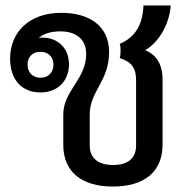

<svg xmlns="http://www.w3.org/2000/svg" viewBox="-20 -673 694 704"><path d="M394 11C510 11 576 -44 576 -142V-382C576 -437 553 -473 512 -489C553 -511 600 -573 606 -653H506C503 -579 474 -536 419 -512C422 -504 422 -497 422 -489C422 -479 422 -470 419 -460C462 -447 479 -423 479 -380V-139C479 -93 449 -68 395 -68C340 -68 309 -93 309 -139V-253C309 -339 380 -375 380 -482C380 -579 306 -626 205 -626C83 -626 17 -551 17 -458C17 -381 60 -334 128 -334C196 -334 233 -381 233 -437C233 -499 189 -535 137 -535C132 -535 127 -535 122 -534C141 -550 168 -558 202 -558C254 -558 296 -533 296 -475C296 -382 212 -341 212 -253V-142C212 -44 278 11 394 11ZM81 -436C81 -465 100 -483 128 -483C157 -483 176 -465 176 -436C176 -407 157 -388 128 -388C100 -388 81 -407 81 -436Z"/></svg>

Font: TPK Tissa Web Medium
Style: Regular
Weight: 500
Designer: Jacques Le Bailly, Suppakit Chalermlarp | Katatrad Co.,Ltd.
Foundry: Jacques Le Bailly, Cadson Demak Co.,Ltd.
Version: Version 5.000;Glyphs 3.1.2 (3151)